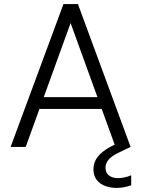

<svg xmlns="http://www.w3.org/2000/svg" viewBox="-20 -720 692 941"><path d="M32 0 291 -700H362L620 0H546L326 -607L106 0ZM152 -186 173 -244H479L500 -186ZM551 201Q523 201 497 192Q471 183 454.5 162.5Q438 142 438 109Q438 86 448.5 65Q459 44 483 24.5Q507 5 546 -13L601 -38L620 0L560 29Q525 46 511 64Q497 82 497 102Q497 127 514 140Q531 153 559 153Q573 153 590 149.5Q607 146 623 139V188Q607 194 588 197.5Q569 201 551 201Z"/></svg>

Font: DM Sans 24pt Light
Style: Regular
Weight: 300
Designer: Colophon Foundry, Jonny Pinhorn
Foundry: Colophon Foundry
Version: Version 4.004;gftools[0.9.30]